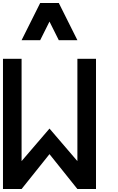

<svg xmlns="http://www.w3.org/2000/svg" viewBox="-20 -1270 790 1290"><path d="M500 0 312.5 -234.4 125 0H0V-875H125V-187.5L312.5 -406.2L500 -187.5V-875H625V0ZM375 -1000 312.5 -1125 250 -1000H125L250 -1250H375L500 -1000Z"/></svg>

Font: CraftyPE
Style: Regular
Weight: 400
Designer: Erek Butcher
Foundry: Haunted Coop
Version: Version 0.018;April 4, 2024;FontCreator 15.0.0.2962 64-bit